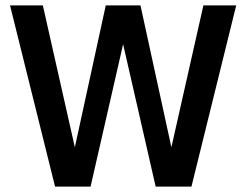

<svg xmlns="http://www.w3.org/2000/svg" viewBox="-20 -688 908 708"><path d="M183 0 17 -668H138L256 -145L370 -668H498L612 -145L730 -668H851L686 0H554L434 -525L314 0Z"/></svg>

Font: Atkinson Hyperlegible Next Medium
Style: Regular
Weight: 500
Designer: Elliott Scott, Megan Eiswerth, Linus Boman, Theodore Petrosky, Letters from Sweden
Foundry: Applied Design Works, Letters from Sweden
Version: Version 2.001